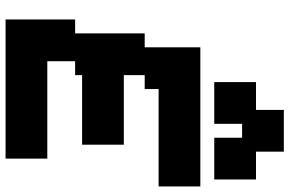

<svg xmlns="http://www.w3.org/2000/svg" viewBox="-195 -845 1040 690"><g transform="rotate(90 325.0 -500.0)"><path d="M300 -550H650V-700H150V-500H100V-250H50V0H550V-150H200V-250H250V-275H500V-425H250V-500H300ZM275 -750H425V-850H475V-750H625V-900H525V-1000H375V-900H275Z"/></g></svg>

Font: LS-VG5000 Bold Shifted
Style: Regular
Weight: 400
Designer: Justin Bihan, 2021
Foundry: Justin Bihan, 2021
Version: Version 1.000;Glyphs 3.1.2 (3151)